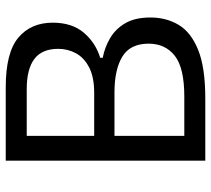

<svg xmlns="http://www.w3.org/2000/svg" viewBox="-54 -700 753 686"><g transform="rotate(-90 323.0 -356.5)"><path d="M314.5 0H92.5V-713H354.5Q478.5 -713 532 -668Q585.5 -623 585.5 -545Q585.5 -476.5 549.8 -434.2Q514 -392 460 -375.5V-366.5Q497 -359.5 530 -340.2Q563 -321 583.5 -286Q604 -251 604 -196Q604 -140 578 -95.8Q552 -51.5 489 -25.8Q426 0 314.5 0ZM348 -638H181V-397H335.5Q390.5 -397 425.2 -414.8Q460 -432.5 476 -461.8Q492 -491 492 -525.5Q492 -583.5 455.8 -610.8Q419.5 -638 348 -638ZM181 -75H321.5Q424 -75 467.2 -109Q510.5 -143 510.5 -202.5Q510.5 -268 464.5 -296.2Q418.5 -324.5 335.5 -324.5H181Z"/></g></svg>

Font: Heraclito
Style: Regular
Weight: 400
Designer: Kostas Bartsokas (font) & Cristiano Sobral (main changes)
Foundry: Kostas Bartsokas (font) & Cristiano Sobral (main changes)
Version: Version 1.00;July 8, 2020;FontCreator 13.0.0.2655 64-bit